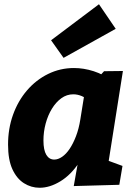

<svg xmlns="http://www.w3.org/2000/svg" viewBox="-20 -872 634 906"><path d="M167 14Q127 14 93 -7.5Q59 -29 38.5 -73.5Q18 -118 18 -190Q18 -265 41.5 -330.5Q65 -396 107.5 -445.5Q150 -495 207 -523Q264 -551 329 -551Q375 -551 422 -536Q469 -521 515 -487L441 -503L471 -536L560 -537L480 -31L422 -139L558 -89L543 0L328 6L357 -157L406 -248Q392 -164 353.5 -105.5Q315 -47 265 -16.5Q215 14 167 14ZM236 -119Q254 -119 273 -132Q292 -145 308.5 -169.5Q325 -194 338.5 -229Q352 -264 359 -308L381 -445L408 -392Q386 -410 366 -418.5Q346 -427 326 -427Q295 -427 269.5 -408.5Q244 -390 225 -359Q206 -328 195.5 -289Q185 -250 185 -209Q185 -164 198.5 -141.5Q212 -119 236 -119ZM280 -599 221 -682 447 -852 526 -736Z"/></svg>

Font: Bitter Thin ExtraBold
Style: Italic
Weight: 800
Italic angle: -9°
Version: Version 2.002